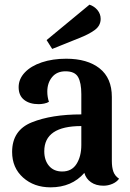

<svg xmlns="http://www.w3.org/2000/svg" viewBox="-20 -782 560 824"><path d="M197 22Q126 22 79 -20Q32 -62 32 -130Q32 -223 116.5 -257Q201 -291 329 -291V-378Q329 -427 315 -451.5Q301 -476 261 -476Q224 -476 203.5 -451Q183 -426 183 -389Q183 -366 190 -345Q182 -340 169.5 -337.5Q157 -335 146 -335Q107 -335 83.5 -353.5Q60 -372 60 -408Q60 -443 86.5 -471Q113 -499 159.5 -514.5Q206 -530 264 -530Q355 -530 407.5 -488.5Q460 -447 460 -366V-91Q460 -64 466.5 -45.5Q473 -27 491 -15Q481 -1 462.5 7Q444 15 424 15Q392 15 370.5 0Q349 -15 342 -40Q288 22 197 22ZM329 -160V-241Q170 -241 170 -133Q170 -94 190.5 -70Q211 -46 247 -46Q288 -46 308.5 -78.5Q329 -111 329 -160ZM412 -701Q412 -672 387 -653.5Q362 -635 321 -619L204 -572L180 -610L364 -762Q385 -755 398.5 -738.5Q412 -722 412 -701Z"/></svg>

Font: Sansita Medium
Style: Regular
Weight: 500
Designer: Pablo Cosgaya
Foundry: Omnibus-Type
Version: Version 1.006